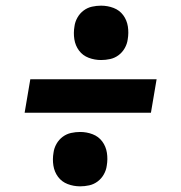

<svg xmlns="http://www.w3.org/2000/svg" viewBox="-20 -679 640 678"><path d="M337 -467Q314 -467 293 -475Q272 -483 259 -500.5Q246 -518 242.5 -540.5Q239 -563 243 -586Q245 -602 253.5 -617Q262 -632 275.5 -642Q289 -652 305 -655.5Q321 -659 337 -659Q360 -659 381 -651Q402 -643 415 -625.5Q428 -608 431.5 -585.5Q435 -563 431 -540Q429 -524 420.5 -509Q412 -494 398.5 -484Q385 -474 369 -470.5Q353 -467 337 -467ZM513 -281H67L87 -399H533ZM263 -21Q240 -21 219 -29Q198 -37 185 -54.5Q172 -72 168.5 -94.5Q165 -117 169 -140Q171 -156 179.5 -171Q188 -186 201.5 -196Q215 -206 231 -209.5Q247 -213 263 -213Q286 -213 307 -205Q328 -197 341 -179.5Q354 -162 357.5 -139.5Q361 -117 357 -94Q355 -78 346.5 -63Q338 -48 324.5 -38Q311 -28 295 -24.5Q279 -21 263 -21Z"/></svg>

Font: Iosevka Curly Heavy Extended
Style: Italic
Weight: 900
Width: 7
Italic angle: -9°
Monospace: yes
Designer: Belleve Invis
Foundry: Belleve Invis
Version: Version 11.1.0; ttfautohint (v1.8.3)